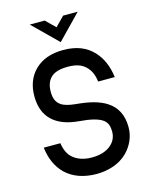

<svg xmlns="http://www.w3.org/2000/svg" viewBox="-125 -921 787 1006"><g transform="rotate(-15 268.5 -417.5)"><path d="M384 -524Q366 -551 339.5 -563.5Q313 -576 272 -576Q204 -576 177 -547Q151 -521 151 -472Q151 -444 159 -426.5Q167 -409 183 -398Q207 -381 262 -376Q318 -371 356.5 -360.5Q395 -350 424 -332Q497 -286 497 -188Q497 -150 482 -116Q467 -82 440 -55Q408 -24 364.5 -9Q321 6 274 6Q168 6 105 -54Q51 -108 40 -198L42 -199H130Q138 -146 166 -120Q205 -84 271 -84Q334 -84 371 -113Q408 -142 408 -188Q408 -209 402.5 -224.5Q397 -240 382 -252Q348 -278 255 -285Q160 -293 111 -340Q62 -387 62 -472Q62 -558 115 -611Q171 -667 271 -667Q375 -667 433 -604Q484 -549 495 -460H405Q400 -499 384 -524ZM396 -841 269 -710 136 -841H217L268 -791L317 -841Z"/></g></svg>

Font: Sulphur Point
Style: Bold
Weight: 700
Designer: Noponies / Dale Sattler
Foundry: Noponies
Version: Version 1.000; ttfautohint (v1.8)